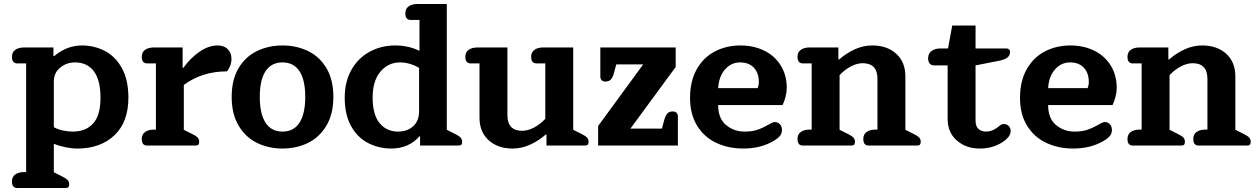

<svg xmlns="http://www.w3.org/2000/svg" viewBox="-20 -730 6305 963"><path d="M40 180Q40 157 56.5 145Q73 133 102 133H111V-412H67Q40 -412 40 -445Q40 -468 56.5 -480Q73 -492 102 -492H248V-450L251 -448Q315 -502 391 -502Q453 -502 506 -474.5Q559 -447 591.5 -388Q624 -329 624 -240Q624 -118 554 -51.5Q484 15 367 15Q341 15 308.5 8.5Q276 2 250 -9V134L286 152Q309 163 318 171.5Q327 180 327 194Q327 204 323 208.5Q319 213 309 213H67Q40 213 40 180ZM484 -239Q484 -329 450.5 -373Q417 -417 356 -417Q314 -417 282 -391Q250 -365 250 -321V-92Q270 -81 296 -75.5Q322 -70 345 -70Q410 -70 447 -110.5Q484 -151 484 -239Z M691 -33Q691 -56 707.5 -68Q724 -80 753 -80H762V-412H718Q691 -412 691 -445Q691 -468 707.5 -480Q724 -492 753 -492H896V-390H900Q934 -438 980 -470Q1026 -502 1071 -502Q1105 -502 1123 -482.5Q1141 -463 1141 -435Q1141 -417 1134.5 -400Q1128 -383 1118 -372Q994 -372 902 -304V-79L938 -61Q961 -50 970 -41.5Q979 -33 979 -19Q979 -9 975 -4.5Q971 0 961 0H718Q691 0 691 -33Z M1142 -244Q1142 -330 1176.5 -388Q1211 -446 1269 -474Q1327 -502 1397 -502Q1467 -502 1525 -474Q1583 -446 1617.5 -388Q1652 -330 1652 -244Q1652 -158 1617 -99.5Q1582 -41 1524.5 -13Q1467 15 1397 15Q1327 15 1269.5 -13Q1212 -41 1177 -99.5Q1142 -158 1142 -244ZM1511 -244Q1511 -329 1482 -373Q1453 -417 1397 -417Q1341 -417 1312 -373Q1283 -329 1283 -244Q1283 -159 1312 -114.5Q1341 -70 1397 -70Q1453 -70 1482 -114.5Q1511 -159 1511 -244Z M1709 -240Q1709 -320 1742.5 -379.5Q1776 -439 1834 -470.5Q1892 -502 1962 -502Q2029 -502 2084 -475V-630H2040Q2013 -630 2013 -663Q2013 -686 2029.5 -698Q2046 -710 2075 -710H2221V-79L2257 -61Q2280 -50 2289 -41Q2298 -32 2298 -19Q2298 -9 2294 -4.5Q2290 0 2280 0H2087V-46H2083Q2060 -18 2024 -1.5Q1988 15 1943 15Q1880 15 1826.5 -12.5Q1773 -40 1741 -97.5Q1709 -155 1709 -240ZM2082 -171V-389Q2064 -401 2038 -409Q2012 -417 1987 -417Q1927 -417 1888 -370.5Q1849 -324 1849 -241Q1849 -155 1884 -112.5Q1919 -70 1976 -70Q2023 -70 2052.5 -97Q2082 -124 2082 -171Z M2385 -140V-412H2341Q2314 -412 2314 -445Q2314 -468 2330.5 -480Q2347 -492 2376 -492H2525V-153Q2525 -74 2599 -74Q2628 -74 2659 -90.5Q2690 -107 2715 -134V-412H2671Q2644 -412 2644 -445Q2644 -468 2660.5 -480Q2677 -492 2706 -492H2855V-79L2891 -61Q2914 -50 2923 -41.5Q2932 -33 2932 -19Q2932 -9 2928 -4.5Q2924 0 2914 0H2721V-55H2717Q2680 -23 2638 -4Q2596 15 2551 15Q2477 15 2431 -26.5Q2385 -68 2385 -140Z M2980 -98 3206 -407H3071L3060 -366Q3054 -343 3044.5 -332Q3035 -321 3017 -321Q3004 -321 2997.5 -328Q2991 -335 2991 -345V-492H3369V-394L3142 -85H3300L3311 -126Q3317 -149 3326.5 -160Q3336 -171 3354 -171Q3367 -171 3373.5 -164Q3380 -157 3380 -147V0H2980Z M3441 -239Q3441 -323 3474.5 -382.5Q3508 -442 3565.5 -472Q3623 -502 3694 -502Q3760 -502 3813 -476Q3866 -450 3896 -401.5Q3926 -353 3926 -289Q3926 -268 3920 -244.5Q3914 -221 3905 -203H3582Q3582 -136 3621.5 -103Q3661 -70 3715 -70Q3749 -70 3774 -77.5Q3799 -85 3833 -104Q3836 -106 3844.5 -110.5Q3853 -115 3857.5 -116.5Q3862 -118 3866 -118Q3881 -118 3891.5 -107Q3902 -96 3902 -78Q3902 -61 3892 -48.5Q3882 -36 3860 -23Q3795 15 3708 15Q3633 15 3572.5 -13.5Q3512 -42 3476.5 -99.5Q3441 -157 3441 -239ZM3780 -288Q3786 -302 3786 -319Q3786 -364 3761 -390.5Q3736 -417 3692 -417Q3648 -417 3617 -382.5Q3586 -348 3582 -288Z M3980 -33Q3980 -56 3996.5 -68Q4013 -80 4042 -80H4051V-412H4007Q3980 -412 3980 -445Q3980 -468 3996.5 -480Q4013 -492 4042 -492H4185V-432H4189Q4226 -464 4268 -483Q4310 -502 4355 -502Q4429 -502 4475 -460.5Q4521 -419 4521 -347V-79L4557 -61Q4580 -50 4589 -41.5Q4598 -33 4598 -19Q4598 -9 4594 -4.5Q4590 0 4580 0H4337Q4310 0 4310 -33Q4310 -56 4326.5 -68Q4343 -80 4372 -80H4381V-334Q4381 -413 4307 -413Q4278 -413 4247 -396.5Q4216 -380 4191 -353V-79L4227 -61Q4250 -50 4259 -41.5Q4268 -33 4268 -19Q4268 -9 4264 -4.5Q4260 0 4250 0H4007Q3980 0 3980 -33Z M4733 -134V-402H4664Q4651 -402 4643 -411.5Q4635 -421 4635 -437Q4635 -461 4652 -474Q4669 -487 4697 -487H4735L4756 -602H4873V-487H5028Q5035 -487 5040.5 -482.5Q5046 -478 5046 -470Q5046 -451 5031.5 -440.5Q5017 -430 4985 -424L4873 -402V-125Q4873 -97 4887.5 -83.5Q4902 -70 4927 -70Q4955 -70 4983 -91Q4987 -94 4996 -101Q5005 -108 5014 -108Q5029 -108 5039 -98.5Q5049 -89 5049 -72Q5049 -43 5005 -15Q4957 15 4894 15Q4826 15 4779.5 -25Q4733 -65 4733 -134Z M5096 -239Q5096 -323 5129.5 -382.5Q5163 -442 5220.5 -472Q5278 -502 5349 -502Q5415 -502 5468 -476Q5521 -450 5551 -401.5Q5581 -353 5581 -289Q5581 -268 5575 -244.5Q5569 -221 5560 -203H5237Q5237 -136 5276.5 -103Q5316 -70 5370 -70Q5404 -70 5429 -77.5Q5454 -85 5488 -104Q5491 -106 5499.5 -110.5Q5508 -115 5512.5 -116.5Q5517 -118 5521 -118Q5536 -118 5546.5 -107Q5557 -96 5557 -78Q5557 -61 5547 -48.5Q5537 -36 5515 -23Q5450 15 5363 15Q5288 15 5227.5 -13.5Q5167 -42 5131.5 -99.5Q5096 -157 5096 -239ZM5435 -288Q5441 -302 5441 -319Q5441 -364 5416 -390.5Q5391 -417 5347 -417Q5303 -417 5272 -382.5Q5241 -348 5237 -288Z M5635 -33Q5635 -56 5651.5 -68Q5668 -80 5697 -80H5706V-412H5662Q5635 -412 5635 -445Q5635 -468 5651.5 -480Q5668 -492 5697 -492H5840V-432H5844Q5881 -464 5923 -483Q5965 -502 6010 -502Q6084 -502 6130 -460.5Q6176 -419 6176 -347V-79L6212 -61Q6235 -50 6244 -41.5Q6253 -33 6253 -19Q6253 -9 6249 -4.5Q6245 0 6235 0H5992Q5965 0 5965 -33Q5965 -56 5981.5 -68Q5998 -80 6027 -80H6036V-334Q6036 -413 5962 -413Q5933 -413 5902 -396.5Q5871 -380 5846 -353V-79L5882 -61Q5905 -50 5914 -41.5Q5923 -33 5923 -19Q5923 -9 5919 -4.5Q5915 0 5905 0H5662Q5635 0 5635 -33Z"/></svg>

Font: Maitree
Style: Bold
Weight: 700
Designer: CadsonDemak Team
Foundry: CadsonDemak
Version: Version 1.002